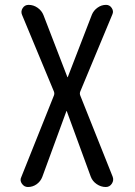

<svg xmlns="http://www.w3.org/2000/svg" viewBox="-20 -750 540 770"><path d="M91.8 0Q77.1 0 67.9 -13.2Q58.6 -26.4 65.4 -40L196.3 -367.2Q199.2 -375 196.3 -382.8L68.4 -690.4Q62.5 -704.1 70.8 -717.3Q79.1 -730.5 94.7 -730.5Q114.3 -730.5 130.9 -718.8Q147.5 -707 154.3 -689.5L250 -441.4Q250 -440.4 251 -440.4Q252 -440.4 252 -441.4L348.6 -691.4Q355.5 -708 371.1 -719.2Q386.7 -730.5 405.3 -730.5Q419.9 -730.5 428.2 -717.8Q436.5 -705.1 430.7 -692.4L301.8 -382.8Q298.8 -375 301.8 -367.2L431.6 -42Q437.5 -27.3 428.7 -13.7Q419.9 0 404.3 0Q384.8 0 367.7 -11.7Q350.6 -23.4 343.8 -42L248 -303.7Q248 -304.7 247.1 -304.7Q246.1 -304.7 246.1 -303.7L149.4 -40Q142.6 -22.5 127 -11.2Q111.3 0 91.8 0Z"/></svg>

Font: Rounded Mgen+ 2m regular
Style: Regular
Weight: 400
Designer: [Source Han Sans]
Ryoko NISHIZUKA  (kana & ideographs); Paul D. Hunt (Latin, Greek & Cyrillic); Wenlong ZHANG  (bopomofo
Version: Version 1.059.20150602